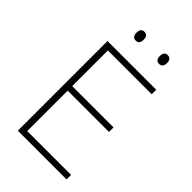

<svg xmlns="http://www.w3.org/2000/svg" viewBox="-265 -990 1081 1081"><g transform="rotate(45 275.5 -449.0)"><path d="M184 -863C184 -843 192 -828 212 -828C235 -828 241 -843 241 -863C241 -883 235 -898 212 -898C192 -898 184 -883 184 -863ZM370 -863C370 -843 378 -828 397 -828C420 -828 427 -843 427 -863C427 -883 420 -898 397 -898C378 -898 370 -883 370 -863ZM490 0V-36H141V-358H470V-394H141V-678H490V-714H102V0Z"/></g></svg>

Font: Noto Sans Myanmar UI ExtraLight
Style: Regular
Weight: 200
Designer: Monotype Design Team
Foundry: Monotype Imaging Inc.
Version: Version 2.103